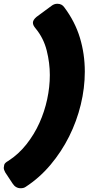

<svg xmlns="http://www.w3.org/2000/svg" viewBox="-119 -879 471 1021"><path d="M17 115Q7 122 -9 122Q-36 122 -52 97L-91 38Q-99 24 -99 13Q-99 8 -96.5 -2.5Q-94 -13 -74 -24Q-20 -59 21.5 -111.5Q63 -164 90.5 -225Q118 -286 132 -351.5Q146 -417 146 -480Q146 -544 129.5 -610Q113 -676 71 -727Q56 -744 56 -758Q56 -773 75 -789L155 -848Q169 -859 186 -859Q210 -859 223 -840Q280 -764 306 -678Q332 -592 332 -498Q332 -411 310.5 -322.5Q289 -234 248.5 -153Q208 -72 149.5 -2.5Q91 67 17 115Z"/></svg>

Font: Bangerz 2
Style: Regular
Weight: 400
Designer: vernon adams
Foundry: Vernon Adams
Version: Version 2.10;December 28, 2023;FontCreator 13.0.0.2683 64-bi